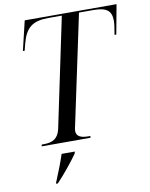

<svg xmlns="http://www.w3.org/2000/svg" viewBox="-99 -786 841 1079"><g transform="rotate(-10 321.0 -246.5)"><path d="M89 0H367L369 -10H358C313 -10 289 -22 289 -53C289 -61 291 -70 294 -82L426 -704H508C582 -704 611 -683 611 -625C611 -609 608 -587 601 -546H611L642 -714H118L78 -546H88L98 -585C121 -673 161 -704 251 -704H328L197 -80C185 -27 154 -10 103 -10H91ZM134 213 132 221H142C185 176 237 112 265 71L267 61H192C175 112 157 158 134 213Z"/></g></svg>

Font: Noto Serif Display SemiCondensed
Style: Italic
Weight: 400
Width: 4
Italic angle: -12°
Designer: Monotype Design Team
Foundry: Monotype Imaging Inc.
Version: Version 2.009